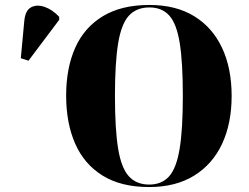

<svg xmlns="http://www.w3.org/2000/svg" viewBox="-20 -745 1006 775"><path d="M582 10Q469 10 394.5 -36Q320 -82 283.5 -165Q247 -248 247 -359Q247 -470 283.5 -552Q320 -634 395 -679.5Q470 -725 583 -725Q690 -725 764 -679.5Q838 -634 876.5 -551.5Q915 -469 915 -358Q915 -247 876.5 -164.5Q838 -82 763.5 -36Q689 10 582 10ZM582 0Q633 0 662.5 -33Q692 -66 705 -144Q718 -222 718 -358Q718 -493 705.5 -571Q693 -649 663.5 -682Q634 -715 583 -715Q531 -715 500.5 -682Q470 -649 457 -571Q444 -493 444 -358Q444 -222 457 -144Q470 -66 500.5 -33Q531 0 582 0ZM95 -500 64 -510 78 -660Q82 -703 105.5 -715.5Q129 -728 160.5 -717Q192 -706 219 -677V-665Z"/></svg>

Font: Noto Serif Display SemiCondensed Black
Style: Regular
Weight: 900
Width: 4
Designer: Monotype Design Team
Foundry: Monotype Imaging Inc.
Version: Version 2.009